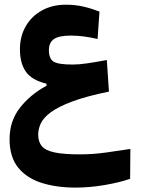

<svg xmlns="http://www.w3.org/2000/svg" viewBox="-20 -496 626 832"><path d="M306.6 316.9Q226.1 316.9 161.6 296.9Q97.2 276.9 59.3 231Q21.5 185.1 21.5 106.9Q21.5 29.3 65.7 -28.1Q109.9 -85.4 181.6 -124.5V-133.3Q118.2 -148.4 92.3 -185.1Q66.4 -221.7 66.4 -282.2Q66.4 -338.4 91.3 -381.8Q116.2 -425.3 161.1 -450.4Q206.1 -475.6 265.1 -475.6Q306.6 -475.6 342 -467.3Q377.4 -459 411.1 -445.8L402.8 -327.1Q373 -334 344.2 -337.9Q315.4 -341.8 286.6 -341.8Q236.3 -341.8 214.1 -326.9Q191.9 -312 191.9 -278.8Q191.9 -241.7 212.2 -229Q232.4 -216.3 294.9 -216.3Q321.8 -216.3 355.7 -221.2Q389.6 -226.1 442.9 -235.8L452.1 -99.1Q352.5 -78.6 291.7 -55.7Q231 -32.7 199.2 -8.8Q167.5 15.1 156.5 39.3Q145.5 63.5 145.5 87.4Q145.5 119.1 161.9 137.9Q178.2 156.7 217.8 164.8Q257.3 172.9 326.2 172.9Q382.3 172.9 439 165Q495.6 157.2 544.9 149.4L543.9 278.8Q497.6 294.9 433.1 305.9Q368.7 316.9 306.6 316.9Z"/></svg>

Font: Cascadia Code NF
Style: Bold
Weight: 700
Monospace: yes
Designer: Aaron Bell
Foundry: Saja Typeworks
Version: Version 2404.023; ttfautohint (v1.8.4)